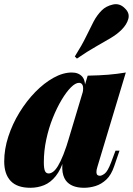

<svg xmlns="http://www.w3.org/2000/svg" viewBox="-27 -877 631 911"><path d="M204 -54Q214 -54 225 -62Q236 -70 248 -89.5Q260 -109 274 -144Q288 -179 304 -234L278 -125Q262 -72 237.5 -41.5Q213 -11 182.5 1.5Q152 14 117 14Q54 14 23.5 -18.5Q-7 -51 -7 -111Q-7 -169 12.5 -229Q32 -289 65.5 -343.5Q99 -398 140.5 -440.5Q182 -483 227 -508Q272 -533 314 -533Q346 -533 363.5 -513Q381 -493 376 -442L365 -436Q370 -461 365 -472.5Q360 -484 348 -484Q331 -484 309.5 -462.5Q288 -441 265.5 -403.5Q243 -366 223.5 -317.5Q204 -269 192.5 -215Q181 -161 181 -107Q181 -79 186 -66.5Q191 -54 204 -54ZM389 -518Q444 -519 486.5 -522.5Q529 -526 570 -533L435 -85Q430 -69 430.5 -59.5Q431 -50 435.5 -46.5Q440 -43 447 -43Q456 -43 470 -53.5Q484 -64 500 -106L521 -162H540L515 -89Q501 -47 477.5 -25Q454 -3 426.5 5.5Q399 14 372 14Q311 14 285 -21Q270 -42 268.5 -76Q267 -110 281 -158ZM328 -609Q362 -663 381.5 -703.5Q401 -744 417 -774.5Q433 -805 456 -828Q476 -848 508.5 -855.5Q541 -863 566 -837Q589 -815 582 -788Q575 -761 550 -736Q529 -715 499 -697Q469 -679 429 -656.5Q389 -634 338 -599Z"/></svg>

Font: Playfair Display Black
Style: Italic
Weight: 900
Italic angle: -14°
Designer: Claus Eggers Sørensen
Foundry: Claus Eggers Sørensen
Version: Version 1.203